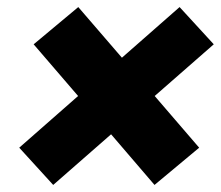

<svg xmlns="http://www.w3.org/2000/svg" viewBox="-20 -523 628 546"><path d="M202.6 -502.9 326.7 -358.9 490.7 -502.9 587.9 -397 419.9 -250 546.4 -103 419.4 2.9 295.9 -141.1 131.3 2.9 34.7 -103 202.1 -250 75.7 -397Z"/></svg>

Font: Fivo Sans Black
Style: Regular
Weight: 900
Designer: Alexander Slobzheninov
Foundry: Alexander Slobzheninov
Version: 1.0